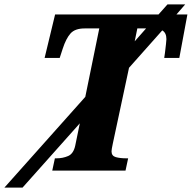

<svg xmlns="http://www.w3.org/2000/svg" viewBox="-137 -780 877 878"><path d="M102 0 114 -56H122Q150 -56 174.5 -66.5Q199 -77 207 -114L228 -216L-34 78H-117L253 -337L317 -650H250Q206 -650 185.5 -627Q165 -604 150 -558L136 -515H67L115 -714H588L629 -760H710L670 -714H720L683 -515H614Q615 -520 617.5 -539.5Q620 -559 622 -578Q624 -597 624 -601Q624 -630 605 -641L453 -470L379 -124Q376 -109 374.5 -101Q373 -93 373 -88Q373 -67 392.5 -61.5Q412 -56 441 -56H449L437 0ZM491 -650 479 -591 531 -650Z"/></svg>

Font: Noto Serif SemiCondensed ExtraBold
Style: Italic
Weight: 800
Width: 4
Italic angle: -12°
Designer: Monotype Design Team
Foundry: Monotype Imaging Inc.
Version: Version 2.014; ttfautohint (v1.8.4.7-5d5b)